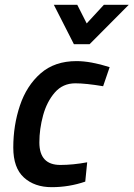

<svg xmlns="http://www.w3.org/2000/svg" viewBox="-20 -764 553 795"><path d="M351 -581H286L203 -744H300L339 -667L410 -744H513ZM194 11Q123 11 79 -29Q35 -69 35 -153Q35 -245 62.5 -327Q90 -409 148 -460Q206 -511 297 -511Q355 -511 434 -486L407 -407Q335 -419 292 -419Q240 -419 207 -381Q174 -343 158.5 -286.5Q143 -230 143 -174Q143 -81 230 -81Q282 -81 341 -92L333 -12Q266 11 194 11Z"/></svg>

Font: Storia Sans SemiBold
Style: Italic
Weight: 600
Italic angle: -13°
Designer: Campivisivi
Foundry: Accademia di Belle Arti di Urbino and students of MA course of Visual design
Version: Version 60.001;May 25, 2020;FontCreator 12.0.0.2522 64-bit